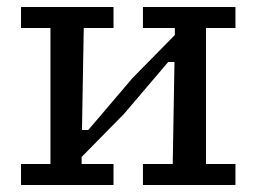

<svg xmlns="http://www.w3.org/2000/svg" viewBox="-20 -528 732 548"><path d="M388 -448V-508H652V-448H568V-60H652V0H388V-60H473L478 -351H460L334 -203L213 -80V-60H304V0H40V-60H124V-448H40V-508H304V-448H219L214 -157H232L358 -305L479 -428V-448Z"/></svg>

Font: Source Serif 4 Caption
Style: Regular
Weight: 400
Designer: Frank Grießhammer
Foundry: Adobe Systems Incorporated
Version: Version 4.004;hotconv 1.0.117;makeotfexe 2.5.65602